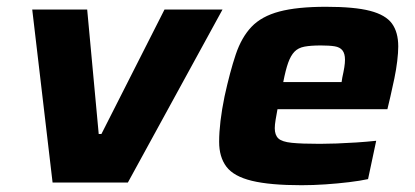

<svg xmlns="http://www.w3.org/2000/svg" viewBox="-20 -538 1224 566"><path d="M135 0 75 -510H237L271 -143H279L465 -510H636L357 0Z M869 8Q776 8 722.5 -5Q669 -18 647.5 -46.5Q626 -75 626 -120Q626 -148 630 -181.5Q634 -215 642 -254Q658 -327 675 -377.5Q692 -428 721.5 -459Q751 -490 803.5 -504Q856 -518 941 -518Q1025 -518 1071 -506Q1117 -494 1135.5 -468.5Q1154 -443 1154 -401Q1154 -383 1151 -358Q1148 -333 1142.5 -306.5Q1137 -280 1131 -254L1122 -216H798Q795 -200 792.5 -185Q790 -170 790 -160Q790 -140 800.5 -130Q811 -120 840 -117Q869 -114 923 -114Q944 -114 972 -115Q1000 -116 1030.5 -118Q1061 -120 1089 -123L1065 -10Q1042 -5 1009 -1Q976 3 939.5 5.5Q903 8 869 8ZM815 -296H987L989 -309Q993 -327 995 -339.5Q997 -352 997 -362Q997 -380 989.5 -389.5Q982 -399 966.5 -401.5Q951 -404 926 -404Q896 -404 877.5 -400.5Q859 -397 848 -385.5Q837 -374 829.5 -353Q822 -332 815 -296Z"/></svg>

Font: Saira SemiExpanded
Style: Bold Italic
Weight: 700
Width: 6
Italic angle: -12°
Designer: Hector Gatti with collaboration of the Omnibus-Type team
Foundry: Omnibus-Type
Version: Version 1.101